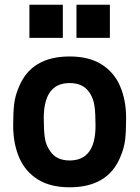

<svg xmlns="http://www.w3.org/2000/svg" viewBox="-20 -783 593 816"><path d="M276 13Q194 13 140.5 -20.5Q87 -54 61.5 -113.5Q36 -173 36 -249Q36 -303 40 -339.5Q44 -376 61 -415Q114 -543 276 -543Q358 -543 411.5 -509.5Q465 -476 490.5 -416.5Q516 -357 516 -281Q516 -227 512 -190.5Q508 -154 491 -115Q438 13 276 13ZM276 -101Q386 -101 386 -249Q386 -301 381.5 -333Q377 -365 360 -390Q333 -430 276 -430Q166 -430 166 -281Q166 -229 170.5 -197.5Q175 -166 193 -141Q219 -101 276 -101ZM247 -622H105V-763H247ZM447 -622H305V-763H447Z"/></svg>

Font: Tanohe Sans SemiBold
Style: Regular
Weight: 600
Designer: Village Type and Design LLC & Cristiano Sobral
Foundry: Cooper Hewitt Smithsonian Design Museum
Version: Version 1.00;September 29, 2021;FontCreator 13.0.0.2655 64-b